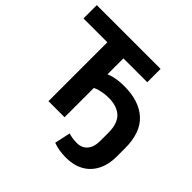

<svg xmlns="http://www.w3.org/2000/svg" viewBox="-213 -920 1326 1326"><g transform="rotate(45 449.5 -257.0)"><path d="M606 191Q570 191 537 185.5Q504 180 479 170L504 54Q522 60 542.5 63Q563 66 586 66Q634 66 662 33.5Q690 1 690 -60V-138Q690 -229 646 -270Q602 -311 521 -311Q500 -311 478.5 -308Q457 -305 437 -300Q417 -295 400 -286V0H243V-575H10V-705H633V-575H400V-419Q416 -427 438.5 -432.5Q461 -438 487.5 -441Q514 -444 540 -444Q686 -444 766.5 -370Q847 -296 847 -144V-65Q847 16 817 73.5Q787 131 732.5 161Q678 191 606 191Z"/></g></svg>

Font: Nunito Sans 11pt ExtraBold
Style: Regular
Weight: 800
Version: Version 3.101;gftools[0.9.27]